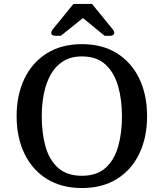

<svg xmlns="http://www.w3.org/2000/svg" viewBox="-20 -931 827 970"><path d="M723.1 -344.2Q723.1 -236.8 683.8 -154.8Q644.5 -72.8 570.8 -26.9Q497.1 19 394 19Q291 19 217 -26.9Q143.1 -72.8 103.5 -154.8Q64 -236.8 64 -344.2Q64 -451.7 103.5 -533.7Q143.1 -615.7 217 -661.9Q291 -708 394 -708Q497.1 -708 570.8 -661.9Q644.5 -615.7 683.8 -533.7Q723.1 -451.7 723.1 -344.2ZM190.9 -344.2Q190.9 -256.3 210.7 -188.2Q230.5 -120.1 275.1 -81.5Q319.8 -43 394 -43Q467.8 -43 512 -81.8Q556.2 -120.6 576.2 -188.7Q596.2 -256.8 596.2 -344.2Q596.2 -427.2 576.7 -495.6Q557.1 -564 512.9 -605Q468.8 -646 394 -646Q338.4 -646 299.6 -621.8Q260.7 -597.7 236.8 -555.4Q212.9 -513.2 201.9 -458.7Q190.9 -404.3 190.9 -344.2ZM287.1 -750H263.2Q238.8 -750 238.8 -765.1Q238.8 -772.5 245.1 -781.2L351.1 -911.1H444.8L550.8 -781.2Q557.1 -773.4 557.1 -765.1Q557.1 -750 533.2 -750H508.8L398.9 -839.8Z"/></svg>

Font: Artifika
Style: Regular
Weight: 400
Designer: Yulya Zhdanova, Ivan Petrov | Cyreal.org
Foundry: Cyreal.org
Version: Version 1.102; ttfautohint (v1.8.4.7-5d5b)